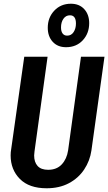

<svg xmlns="http://www.w3.org/2000/svg" viewBox="-20 -995 580 1029"><path d="M470 -189Q462 -133 431 -86.5Q400 -40 349 -13Q298 14 230 14Q136 14 86.5 -36Q37 -86 37 -162Q37 -180 40 -196L110 -691H235L165 -184Q163 -168 163 -162Q163 -126 181.5 -105.5Q200 -85 238 -85Q284 -85 311 -114Q338 -143 345 -189L414 -691H540ZM458 -871Q458 -816 423.5 -779Q389 -742 334 -742Q289 -742 262.5 -771Q236 -800 236 -846Q236 -901 271 -938Q306 -975 360 -975Q405 -975 431.5 -946Q458 -917 458 -871ZM307 -848Q307 -827 315.5 -815.5Q324 -804 340 -804Q362 -804 374.5 -823Q387 -842 387 -869Q387 -913 355 -913Q333 -913 320 -894.5Q307 -876 307 -848Z"/></svg>

Font: Fira Sans Extra Condensed Medium
Style: Italic
Weight: 500
Width: 3
Italic angle: -8°
Designer: Carrois Corporate & Edenspiekermann AG
Foundry: Carrois Corporate GbR & Edenspiekermann AG
Version: Version 4.203